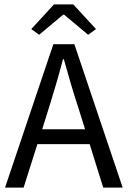

<svg xmlns="http://www.w3.org/2000/svg" viewBox="-20 -858 584 878"><path d="M204 -366C227 -439 248 -511 268 -587H272C293 -511 314 -439 338 -366L369 -267H173ZM3 0H88L151 -199H390L452 0H541L320 -656H224ZM159 -699 269 -791H273L383 -699L419 -725L315 -838H227L123 -725Z"/></svg>

Font: DAIFUKU Sans
Style: Regular
Weight: 400
Designer: Original font ‘Source Han Sans JP’ : Paul D. Hunt
Foundry: Daifuku
Version: Version 1.000